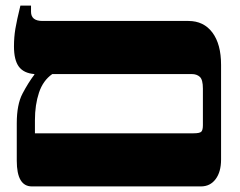

<svg xmlns="http://www.w3.org/2000/svg" viewBox="-20 -667 859 687"><path d="M94 0Q40 0 40 -92V-226Q40 -293 60.5 -332Q81 -371 103 -400V-402Q65 -405 47.5 -428.5Q30 -452 30 -501Q30 -534 35 -564Q40 -594 53 -647H91V-625Q91 -592 132 -592H654Q709 -592 740 -550.5Q771 -509 771 -435V-96Q771 -52 751.5 -26Q732 0 699 0ZM105 -190H672Q695 -190 700.5 -196Q706 -202 706 -219V-350Q706 -382 695 -392Q684 -402 666 -402H167Q134 -379 119.5 -335.5Q105 -292 105 -237Z"/></svg>

Font: Noto Serif Hebrew SemiCondensed Black
Style: Regular
Weight: 900
Width: 4
Designer: Monotype Design Team
Foundry: Monotype Imaging Inc.
Version: Version 2.004; ttfautohint (v1.8.4.7-5d5b)